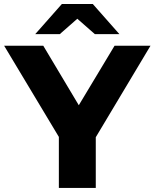

<svg xmlns="http://www.w3.org/2000/svg" viewBox="-38 -925 760 945"><path d="M251.7 -291.4 293.2 -182 -17.7 -700H174.9L405 -314.6H294.2L525.9 -700H702.8L393 -182L433.4 -291.4V0H251.7ZM266.6 -905.4H418.6L549.7 -757H428.8L289.4 -879.4H395.7L256.3 -757H135.4Z"/></svg>

Font: iiserrat Thin
Style: Regular
Weight: 100
Designer: Akira Ohta
Foundry: Akira Ohta
Version: Version 1.200;Glyphs 3.3.1 (3343)